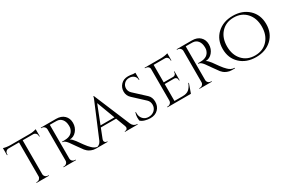

<svg xmlns="http://www.w3.org/2000/svg" viewBox="91 -1822 4318 2939"><g transform="rotate(-30 2250.0 -352.5)"><path d="M589 -611Q589 -635 572 -652.5Q555 -670 532 -671H342V-72Q343 -46 361.5 -28Q380 -10 406 -10H419V0H200V-10H213Q239 -10 257.5 -28Q276 -46 277 -71V-671H87Q63 -670 46.5 -652.5Q30 -635 30 -611V-594L20 -593V-719Q35 -713 72 -707Q109 -701 140 -701H478Q527 -701 559.5 -708.5Q592 -716 599 -719V-593L589 -594Z M884 -669H820V-73Q820 -47 838.5 -28.5Q857 -10 884 -10H896L897 0H678V-10H691Q717 -10 735.5 -28Q754 -46 755 -72V-627Q754 -653 735.5 -671.5Q717 -690 691 -690H678V-700H948Q1039 -700 1091 -649.5Q1143 -599 1143 -518.5Q1143 -438 1093.5 -379.5Q1044 -321 973 -321Q988 -314 1008.5 -293.5Q1029 -273 1045 -251Q1131 -128 1157 -99.5Q1183 -71 1194 -60.5Q1205 -50 1218 -40Q1231 -30 1244 -24Q1273 -10 1306 -10V0H1251Q1208 0 1171 -15.5Q1134 -31 1115.5 -47.5Q1097 -64 1083.5 -79.5Q1070 -95 1009 -183Q948 -271 938 -283.5Q928 -296 917 -308Q885 -342 853 -342V-352Q861 -351 874 -351Q887 -351 906 -352Q1030 -355 1062 -456Q1068 -476 1068 -493.5Q1068 -511 1068 -516Q1066 -583 1033 -624Q1000 -665 944 -668Q920 -669 884 -669Z M1980 -10H1988V0H1763V-10H1772Q1793 -10 1803.5 -23.5Q1814 -37 1814 -49Q1814 -61 1810 -73L1746 -243H1476L1409 -72Q1405 -60 1405 -48.5Q1405 -37 1415.5 -23.5Q1426 -10 1447 -10H1456V0H1255V-10H1264Q1289 -10 1313 -26Q1337 -42 1352 -73L1578 -611Q1615 -692 1615 -714H1624L1892 -73Q1906 -42 1930 -26Q1954 -10 1980 -10ZM1488 -273H1734L1614 -594Z M2038 -41Q2035 -55 2035 -95Q2035 -135 2050 -180H2059Q2058 -169 2058 -158Q2058 -97 2095 -56.5Q2132 -16 2193 -16Q2256 -16 2296.5 -54Q2337 -92 2337 -149.5Q2337 -207 2298 -243L2106 -421Q2052 -471 2052 -542Q2052 -613 2099.5 -663.5Q2147 -714 2228 -714Q2266 -714 2314 -704H2353V-581H2344Q2344 -628 2311.5 -656Q2279 -684 2228 -684Q2177 -684 2142.5 -650Q2108 -616 2108 -565Q2108 -514 2148 -477L2345 -295Q2395 -249 2395 -169Q2395 -89 2344 -37.5Q2293 14 2208 14Q2164 14 2114.5 0.5Q2065 -13 2038 -41Z M2526 -10Q2552 -10 2570.5 -28.5Q2589 -47 2590 -73V-633Q2590 -657 2571 -673.5Q2552 -690 2526 -690H2514L2513 -700H2806Q2837 -700 2873.5 -706Q2910 -712 2925 -718V-592H2915V-610Q2915 -634 2898.5 -651Q2882 -668 2859 -669H2655V-360H2824Q2844 -361 2858 -375Q2872 -389 2872 -410V-424H2882V-266H2872V-281Q2872 -301 2858.5 -315Q2845 -329 2825 -330H2655V-31H2798Q2872 -31 2911 -64Q2950 -97 2976 -162H2986L2928 0H2513V-10Z M3286 -669H3222V-73Q3222 -47 3240.5 -28.5Q3259 -10 3286 -10H3298L3299 0H3080V-10H3093Q3119 -10 3137.5 -28Q3156 -46 3157 -72V-627Q3156 -653 3137.5 -671.5Q3119 -690 3093 -690H3080V-700H3350Q3441 -700 3493 -649.5Q3545 -599 3545 -518.5Q3545 -438 3495.5 -379.5Q3446 -321 3375 -321Q3390 -314 3410.5 -293.5Q3431 -273 3447 -251Q3533 -128 3559 -99.5Q3585 -71 3596 -60.5Q3607 -50 3620 -40Q3633 -30 3646 -24Q3675 -10 3708 -10V0H3653Q3610 0 3573 -15.5Q3536 -31 3517.5 -47.5Q3499 -64 3485.5 -79.5Q3472 -95 3411 -183Q3350 -271 3340 -283.5Q3330 -296 3319 -308Q3287 -342 3255 -342V-352Q3263 -351 3276 -351Q3289 -351 3308 -352Q3432 -355 3464 -456Q3470 -476 3470 -493.5Q3470 -511 3470 -516Q3468 -583 3435 -624Q3402 -665 3346 -668Q3322 -669 3286 -669Z M3799 -613.5Q3906 -714 4076.5 -714Q4247 -714 4354 -613.5Q4461 -513 4461 -350Q4461 -187 4354 -86.5Q4247 14 4076.5 14Q3906 14 3799 -86.5Q3692 -187 3692 -350Q3692 -513 3799 -613.5ZM3853.5 -108Q3938 -16 4076 -16Q4214 -16 4298.5 -108Q4383 -200 4383 -350Q4383 -500 4298.5 -592Q4214 -684 4076 -684Q3938 -684 3853.5 -592Q3769 -500 3769 -350Q3769 -200 3853.5 -108Z"/></g></svg>

Font: Cinzel Decorative
Style: Regular
Weight: 400
Designer: Natanael Gama
Version: Version 1.001;PS 001.001;hotconv 1.0.56;makeotf.lib2.0.21325